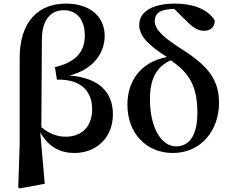

<svg xmlns="http://www.w3.org/2000/svg" viewBox="-20 -839 1286 1073"><path d="M214 -617C214 -726 262 -782 337 -782C404 -782 454 -735 454 -640C454 -545 397 -489 287 -464L298 -394C438 -397 495 -325 495 -228C495 -133 438 -75 347 -75C294 -75 250 -96 211 -128ZM90 -35 82 208 90 214 230 188 205 -99C252 -17 316 16 397 16C515 16 611 -67 611 -200C611 -329 528 -404 369 -417C508 -453 565 -549 565 -638C565 -752 476 -819 349 -819C192 -819 90 -715 90 -515Z M964 -21C884 -21 818 -121 818 -285C818 -399 854 -465 934 -502C1043 -429 1083 -351 1083 -207C1083 -83 1038 -21 964 -21ZM1034 -710C1066 -679 1092 -667 1121 -667C1159 -667 1181 -691 1180 -725C1140 -790 1055 -819 957 -819C851 -819 758 -784 758 -700C758 -629 826 -577 913 -520C772 -495 692 -391 692 -254C692 -95 797 16 946 16C1106 16 1204 -113 1204 -264C1204 -391 1145 -468 1007 -557C894 -628 845 -674 845 -720C845 -770 882 -788 954 -789Z"/></svg>

Font: Noto Serif CJK JP
Style: Bold
Weight: 700
Designer: Ryoko NISHIZUKA 西塚涼子 (kana & ideographs); Frank Grießhammer (Latin, Greek & Cyrillic); Wenlong ZHANG 张文龙 (bopomofo); San
Foundry: Adobe Systems Incorporated
Version: Version 1.000;PS 1;hotconv 16.6.53;makeotf.lib2.5.65590